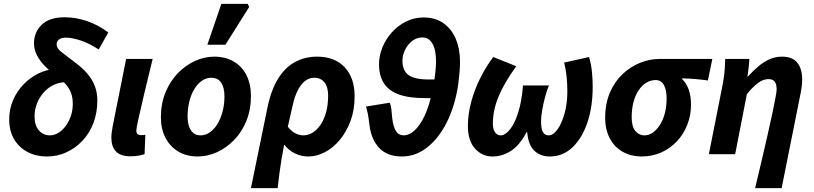

<svg xmlns="http://www.w3.org/2000/svg" viewBox="-20 -803 4238 1000"><path d="M224 12Q168 12 124 -11Q80 -34 54 -77Q28 -120 28 -181Q28 -236 48.5 -282.5Q69 -329 103 -364Q137 -399 179.5 -420Q222 -441 266 -443L319 -375Q286 -374 257 -359.5Q228 -345 206 -319.5Q184 -294 172 -262.5Q160 -231 160 -197Q160 -150 182.5 -124Q205 -98 240 -98Q262 -98 283 -110.5Q304 -123 321 -145.5Q338 -168 348.5 -197.5Q359 -227 359 -261Q359 -295 350 -319Q341 -343 322.5 -364Q304 -385 272 -407Q241 -431 214.5 -458Q188 -485 172.5 -515Q157 -545 157 -577Q157 -635 197 -674Q237 -713 317 -713Q376 -713 434 -693Q492 -673 544 -634L494 -545Q446 -577 400.5 -592Q355 -607 324 -607Q300 -607 287.5 -597.5Q275 -588 275 -571Q275 -551 300 -532Q325 -513 368 -480Q409 -450 435 -419.5Q461 -389 474 -354.5Q487 -320 487 -280Q487 -217 467 -163.5Q447 -110 410.5 -71Q374 -32 326.5 -10Q279 12 224 12Z M660 11Q607 11 583.5 -14.5Q560 -40 560 -86Q560 -99 562 -113.5Q564 -128 567 -146L637 -496H775Q750 -394 731 -314Q712 -234 701 -184Q690 -134 690 -123Q690 -109 697.5 -104Q705 -99 714 -99Q719 -99 725 -99.5Q731 -100 737 -101L733 0Q721 4 702.5 7.5Q684 11 660 11Z M1010 12Q952 12 909 -13.5Q866 -39 842 -85Q818 -131 818 -192Q818 -264 842 -322Q866 -380 906 -421.5Q946 -463 995.5 -485.5Q1045 -508 1096 -508Q1153 -508 1196.5 -483Q1240 -458 1263.5 -411.5Q1287 -365 1287 -304Q1287 -232 1263.5 -174Q1240 -116 1200 -74.5Q1160 -33 1110.5 -10.5Q1061 12 1010 12ZM1025 -98Q1050 -98 1072.5 -113.5Q1095 -129 1112 -156.5Q1129 -184 1139 -221Q1149 -258 1149 -301Q1149 -347 1132 -372.5Q1115 -398 1080 -398Q1055 -398 1032.5 -383Q1010 -368 993 -340.5Q976 -313 966.5 -276Q957 -239 957 -195Q957 -150 974.5 -124Q992 -98 1025 -98ZM1060 -570 1133 -783H1270L1278 -767L1154 -570Z M1287 177 1373 -243Q1393 -338 1430.5 -396.5Q1468 -455 1519.5 -481.5Q1571 -508 1631 -508Q1724 -508 1775.5 -452.5Q1827 -397 1827 -302Q1827 -230 1805.5 -172.5Q1784 -115 1749 -73.5Q1714 -32 1671.5 -10Q1629 12 1586 12Q1549 12 1516 -4Q1483 -20 1460 -50Q1452 -10 1446 27.5Q1440 65 1435 102Q1430 139 1426 177ZM1560 -98Q1585 -98 1608 -112Q1631 -126 1649.5 -153Q1668 -180 1678.5 -218.5Q1689 -257 1689 -305Q1689 -350 1670 -374Q1651 -398 1616 -398Q1592 -398 1571 -383Q1550 -368 1532.5 -335.5Q1515 -303 1504 -253L1479 -143Q1492 -126 1505.5 -116.5Q1519 -107 1533 -102.5Q1547 -98 1560 -98Z M2073 12Q1997 12 1955 -32.5Q1913 -77 1904 -154Q1900 -188 1896 -209Q1892 -230 1886 -248L2010 -268Q2016 -255 2018.5 -233.5Q2021 -212 2023 -186Q2028 -144 2042 -121Q2056 -98 2083 -98Q2110 -98 2138 -122.5Q2166 -147 2191.5 -200Q2217 -253 2234 -340Q2242 -381 2246.5 -417Q2251 -453 2251 -483Q2251 -545 2232 -576.5Q2213 -608 2181 -608Q2150 -608 2126.5 -589.5Q2103 -571 2089.5 -543Q2076 -515 2076 -487Q2076 -435 2108 -412Q2140 -389 2214 -389H2261L2251 -292H2195Q2106 -292 2053.5 -312.5Q2001 -333 1977.5 -372.5Q1954 -412 1954 -468Q1954 -512 1971.5 -555.5Q1989 -599 2021 -634.5Q2053 -670 2095 -691Q2137 -712 2186 -712Q2248 -712 2290.5 -681.5Q2333 -651 2354.5 -599Q2376 -547 2376 -481Q2376 -458 2373.5 -427.5Q2371 -397 2367 -366.5Q2363 -336 2357 -311Q2337 -218 2296 -145Q2255 -72 2198 -30Q2141 12 2073 12Z M2545 12Q2491 12 2454 -29Q2417 -70 2417 -146Q2417 -209 2434.5 -273.5Q2452 -338 2482 -397.5Q2512 -457 2549 -506L2669 -458Q2607 -373 2577 -301Q2547 -229 2547 -160Q2547 -129 2558.5 -113.5Q2570 -98 2588 -98Q2610 -98 2634.5 -127Q2659 -156 2678 -214Q2697 -272 2704 -358H2839Q2828 -332 2819 -298Q2810 -264 2804 -230Q2798 -196 2798 -171Q2798 -133 2807.5 -115.5Q2817 -98 2838 -98Q2861 -98 2883.5 -129Q2906 -160 2920.5 -212.5Q2935 -265 2935 -327Q2935 -365 2931 -404.5Q2927 -444 2918 -477L3048 -506Q3059 -469 3063 -428.5Q3067 -388 3067 -351Q3067 -246 3039 -164Q3011 -82 2961 -35Q2911 12 2844 12Q2794 12 2762.5 -18.5Q2731 -49 2726 -114H2722Q2688 -48 2642.5 -18Q2597 12 2545 12Z M3321 12Q3268 12 3225 -11.5Q3182 -35 3157 -80.5Q3132 -126 3132 -190Q3132 -263 3156.5 -320.5Q3181 -378 3222.5 -417Q3264 -456 3314 -476Q3364 -496 3415 -496H3690L3667 -384Q3630 -389 3598.5 -391.5Q3567 -394 3533 -395V-391Q3555 -370 3567 -336.5Q3579 -303 3579 -258Q3579 -203 3560 -154Q3541 -105 3506 -67.5Q3471 -30 3424 -9Q3377 12 3321 12ZM3336 -98Q3359 -98 3379.5 -112Q3400 -126 3416.5 -151.5Q3433 -177 3442.5 -212.5Q3452 -248 3452 -290Q3452 -332 3438.5 -359Q3425 -386 3395 -386Q3369 -386 3346 -372Q3323 -358 3306 -332.5Q3289 -307 3279.5 -271.5Q3270 -236 3270 -192Q3270 -144 3289 -121Q3308 -98 3336 -98Z M3913 177Q3929 110 3945 41.5Q3961 -27 3975.5 -90Q3990 -153 4001 -205Q4012 -257 4018.5 -291.5Q4025 -326 4025 -337Q4025 -365 4014.5 -378Q4004 -391 3984 -391Q3966 -391 3948.5 -383Q3931 -375 3912 -358Q3893 -341 3870 -313L3809 0H3672L3741 -348Q3747 -378 3751.5 -410.5Q3756 -443 3757 -496H3883Q3882 -473 3879 -449.5Q3876 -426 3873 -405H3876Q3904 -436 3931 -458.5Q3958 -481 3988 -494.5Q4018 -508 4053 -508Q4108 -508 4133 -476Q4158 -444 4158 -389Q4158 -371 4155.5 -351Q4153 -331 4148 -308L4051 177Z"/></svg>

Font: Source Sans 3
Style: Bold Italic
Weight: 700
Italic angle: -11°
Designer: Paul D. Hunt
Foundry: Adobe
Version: Version 3.052;hotconv 1.1.0;makeotfexe 2.6.0